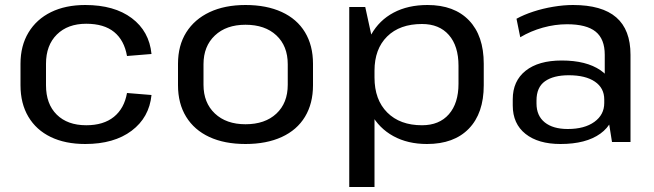

<svg xmlns="http://www.w3.org/2000/svg" viewBox="-20 -568 2616 768"><path d="M321 8Q241 8 183 -20Q125 -48 93.5 -101Q62 -154 62 -227V-313Q62 -385 94 -438Q126 -491 184 -519.5Q242 -548 321 -548Q437 -548 507 -495.5Q577 -443 586 -352L488 -344Q477 -407 436.5 -440Q396 -473 325 -473Q251 -473 207.5 -430Q164 -387 164 -313V-227Q164 -152 207 -109.5Q250 -67 325 -67Q394 -67 435.5 -100.5Q477 -134 488 -196L586 -188Q577 -98 506.5 -45Q436 8 321 8Z M962 8Q878 8 817.5 -20Q757 -48 724.5 -101Q692 -154 692 -227V-313Q692 -386 725 -438.5Q758 -491 818.5 -519.5Q879 -548 962 -548Q1046 -548 1107 -520Q1168 -492 1200 -439Q1232 -386 1232 -313V-227Q1232 -154 1200 -101Q1168 -48 1107 -20Q1046 8 962 8ZM962 -71Q1040 -71 1085.5 -113.5Q1131 -156 1131 -229V-311Q1131 -384 1085.5 -426.5Q1040 -469 962 -469Q885 -469 839.5 -426Q794 -383 794 -311V-229Q794 -157 839.5 -114Q885 -71 962 -71Z M1688 8Q1611 8 1553.5 -23.5Q1496 -55 1464.5 -113Q1433 -171 1432 -249V-295Q1433 -373 1465 -430Q1497 -487 1554.5 -517.5Q1612 -548 1690 -548Q1797 -548 1856 -486.5Q1915 -425 1915 -313V-227Q1915 -115 1855.5 -53.5Q1796 8 1688 8ZM1377 -540H1441L1478 -370V180H1377ZM1668 -67Q1737 -67 1775.5 -111Q1814 -155 1814 -233V-305Q1814 -384 1775.5 -428Q1737 -472 1668 -472Q1579 -472 1528.5 -422Q1478 -372 1478 -285V-258Q1478 -169 1529 -118Q1580 -67 1668 -67Z M2399 -182V-349Q2399 -412 2362.5 -441.5Q2326 -471 2248 -471Q2200 -471 2151.5 -457.5Q2103 -444 2061 -419L2046 -493Q2075 -509 2113 -521.5Q2151 -534 2193 -541Q2235 -548 2272 -548Q2388 -548 2445 -498.5Q2502 -449 2502 -349V0H2428ZM2222 8Q2133 8 2082 -32.5Q2031 -73 2031 -146V-171Q2031 -244 2082.5 -285Q2134 -326 2227 -326Q2325 -326 2382 -287Q2439 -248 2439 -175V-149Q2439 -75 2381.5 -33.5Q2324 8 2222 8ZM2251 -52Q2318 -52 2357.5 -80.5Q2397 -109 2397 -156V-170Q2397 -216 2359.5 -241.5Q2322 -267 2255 -267Q2194 -267 2160 -243Q2126 -219 2126 -166V-154Q2126 -105 2159 -78.5Q2192 -52 2251 -52Z"/></svg>

Font: Pathway Extreme 28pt Medium
Style: Regular
Weight: 500
Designer: Eduardo Rodriguez Tunni
Foundry: Eduardo Rodriguez Tunni
Version: Version 1.001;gftools[0.9.26]